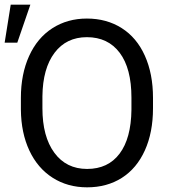

<svg xmlns="http://www.w3.org/2000/svg" viewBox="-23 -801 740 831"><path d="M639.2 -332.5Q639.2 -228 604 -150.1Q568.8 -72.3 504.4 -31.2Q439.9 9.8 354 9.8Q270 9.8 205.1 -31.5Q140.1 -72.8 104.2 -149.2Q68.4 -225.6 67.4 -326.2V-377.4Q67.4 -480 103 -558.6Q138.7 -637.2 203.9 -679Q269 -720.7 353 -720.7Q438.5 -720.7 503.7 -679.4Q568.8 -638.2 604 -559.8Q639.2 -481.4 639.2 -377.4ZM545.9 -378.4Q545.9 -504.9 495.1 -572.5Q444.3 -640.1 353 -640.1Q264.2 -640.1 213.1 -572.5Q162.1 -504.9 160.6 -384.8V-332.5Q160.6 -210 212.2 -139.9Q263.7 -69.8 354 -69.8Q444.8 -69.8 494.6 -136Q544.4 -202.1 545.9 -325.7ZM23.4 -780.8H108.4L51.8 -616.2H-2.9Z"/></svg>

Font: RobotoInd
Style: Regular
Weight: 400
Designer: Google
Version: Version 2.001101; 2014